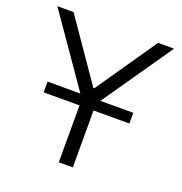

<svg xmlns="http://www.w3.org/2000/svg" viewBox="-127 -816 876 926"><g transform="rotate(20 310.5 -352.5)"><path d="M275 0V-367L288 -306L11 -705H94L309 -394H314L528 -705H610L334 -306L347 -367V0ZM91 -292V-347H531V-292Z"/></g></svg>

Font: Nunito Sans 6pt Light
Style: Regular
Weight: 300
Version: Version 3.101;gftools[0.9.27]